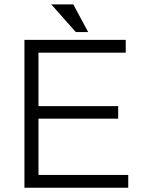

<svg xmlns="http://www.w3.org/2000/svg" viewBox="-20 -873 707 894"><path d="M218.8 -852.5 333 -723.6H390.6L321.3 -852.5ZM93.8 1H577.1V-58.6H159.2V-320.3H530.3V-378.9H159.2V-627.9H565.4V-687.5H93.8Z"/></svg>

Font: Dotum
Style: Regular
Weight: 400
Version: Version 2.21